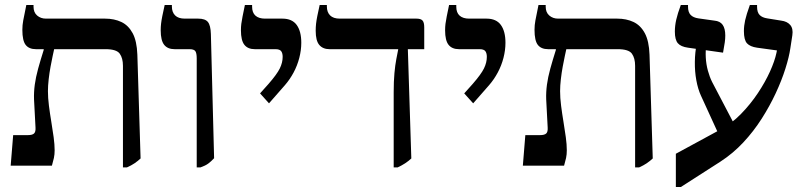

<svg xmlns="http://www.w3.org/2000/svg" viewBox="-20 -667 3246 773"><path d="M475 7V-402Q475 -433 462 -451Q449 -469 405 -469H125Q97 -469 83.5 -486Q70 -503 70 -547Q70 -566 73.5 -584.5Q77 -603 86 -647H115V-640Q115 -617 129.5 -604.5Q144 -592 165 -592H403Q440 -592 468.5 -578.5Q497 -565 514 -533.5Q531 -502 533 -447L546 -29Q534 -18 521.5 -9.5Q509 -1 491 7ZM23 0 33 -123H92Q110 -123 117 -129.5Q124 -136 123 -153L117 -267Q116 -296 120 -326Q124 -356 133.5 -390.5Q143 -425 156 -466V-496H198V-469Q196 -460 192 -441.5Q188 -423 183.5 -398.5Q179 -374 176 -348Q173 -322 173 -300Q173 -273 177 -241.5Q181 -210 186.5 -177Q192 -144 196 -114.5Q200 -85 200 -62Q200 -45 197 -31Q194 -17 189 0Z M772 7V-432Q772 -453 766.5 -461Q761 -469 743 -469H683Q655 -469 641 -486.5Q627 -504 627 -545Q627 -559 628.5 -572Q630 -585 633.5 -602.5Q637 -620 643 -647H672V-641Q672 -618 685 -605Q698 -592 724 -592H778Q806 -592 817 -578.5Q828 -565 829 -530L842 -30Q830 -17 818.5 -8.5Q807 0 787 7Z M1063 -251 1027 -291 1061 -329Q1095 -368 1106.5 -391.5Q1118 -415 1118 -438Q1118 -453 1112 -461Q1106 -469 1089 -469H1006Q978 -469 964 -486.5Q950 -504 950 -545Q950 -559 951.5 -571Q953 -583 956.5 -600.5Q960 -618 966 -647H995V-640Q995 -616 1008.5 -604Q1022 -592 1047 -592H1117Q1156 -592 1174.5 -566.5Q1193 -541 1193 -495Q1193 -465 1185 -434Q1177 -403 1162 -375Q1147 -347 1127 -324Z M1565 7V-295Q1565 -340 1568 -372.5Q1571 -405 1575.5 -428.5Q1580 -452 1583 -467V-469H1307Q1280 -469 1265.5 -486Q1251 -503 1251 -543Q1251 -558 1252.5 -571.5Q1254 -585 1257.5 -602.5Q1261 -620 1267 -647H1296V-641Q1296 -618 1309 -605Q1322 -592 1348 -592H1657Q1674 -592 1681 -584.5Q1688 -577 1688 -557V-469H1622L1636 -29Q1624 -18 1611 -9.5Q1598 -1 1581 7Z M1885 -251 1849 -291 1883 -329Q1917 -368 1928.5 -391.5Q1940 -415 1940 -438Q1940 -453 1934 -461Q1928 -469 1911 -469H1828Q1800 -469 1786 -486.5Q1772 -504 1772 -545Q1772 -559 1773.5 -571Q1775 -583 1778.5 -600.5Q1782 -618 1788 -647H1817V-640Q1817 -616 1830.5 -604Q1844 -592 1869 -592H1939Q1978 -592 1996.5 -566.5Q2015 -541 2015 -495Q2015 -465 2007 -434Q1999 -403 1984 -375Q1969 -347 1949 -324Z M2537 7V-402Q2537 -433 2524 -451Q2511 -469 2467 -469H2187Q2159 -469 2145.5 -486Q2132 -503 2132 -547Q2132 -566 2135.5 -584.5Q2139 -603 2148 -647H2177V-640Q2177 -617 2191.5 -604.5Q2206 -592 2227 -592H2465Q2502 -592 2530.5 -578.5Q2559 -565 2576 -533.5Q2593 -502 2595 -447L2608 -29Q2596 -18 2583.5 -9.5Q2571 -1 2553 7ZM2085 0 2095 -123H2154Q2172 -123 2179 -129.5Q2186 -136 2185 -153L2179 -267Q2178 -296 2182 -326Q2186 -356 2195.5 -390.5Q2205 -425 2218 -466V-496H2260V-469Q2258 -460 2254 -441.5Q2250 -423 2245.5 -398.5Q2241 -374 2238 -348Q2235 -322 2235 -300Q2235 -273 2239 -241.5Q2243 -210 2248.5 -177Q2254 -144 2258 -114.5Q2262 -85 2262 -62Q2262 -45 2259 -31Q2256 -17 2251 0Z M2701 86V-48L2876 -143Q2924 -168 2963 -208Q3002 -248 3031.5 -292.5Q3061 -337 3080 -379Q3099 -421 3106 -454L3108 -464L3028 -475Q3000 -479 2987.5 -492.5Q2975 -506 2975 -542Q2975 -563 2980 -585.5Q2985 -608 2999 -647H3028V-640Q3028 -617 3038.5 -606.5Q3049 -596 3069 -593L3125 -584Q3149 -581 3161.5 -566.5Q3174 -552 3170 -525L3162 -473Q3157 -438 3142 -390.5Q3127 -343 3103 -291.5Q3079 -240 3046.5 -189Q3014 -138 2972.5 -93.5Q2931 -49 2880 -16L2721 86ZM2878 -116 2802 -282Q2790 -308 2783.5 -343.5Q2777 -379 2777.5 -418Q2778 -457 2785 -490L2824 -488Q2820 -463 2821.5 -435.5Q2823 -408 2830 -382.5Q2837 -357 2847 -337L2946 -148ZM2891 -455 2750 -475Q2721 -479 2709 -493Q2697 -507 2697 -540Q2697 -563 2702.5 -587.5Q2708 -612 2721 -647H2750V-640Q2750 -618 2760.5 -607Q2771 -596 2792 -593L2856 -584Q2879 -582 2889.5 -567Q2900 -552 2900 -524Q2900 -511 2898 -496.5Q2896 -482 2891 -455Z"/></svg>

Font: Noto Serif Hebrew Medium
Style: Regular
Weight: 500
Version: Version 2.003